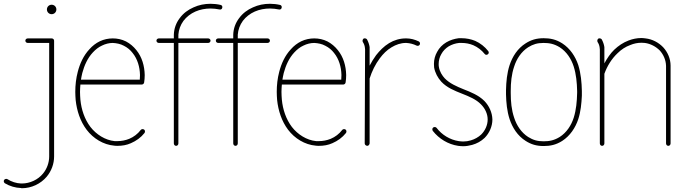

<svg xmlns="http://www.w3.org/2000/svg" viewBox="-60 -773 3609 1015"><path d="M51 197C26 196 1 188 -21 174C-27 171 -34 173 -38 178C-42 184 -40 192 -34 196C-9 211 21 220 51 221C52 222 54 222 56 222C106 222 155 199 187 161C212 131 226 93 226 54V-558C226 -565 220 -570 213 -570H87C80 -570 74 -565 74 -558C74 -551 80 -546 87 -546H200V54C200 87 188 120 167 145C141 177 98 197 56 197C54 197 53 197 51 197ZM213 -748C199 -748 188 -737 188 -723C188 -709 199 -698 213 -698C227 -698 238 -709 238 -723C238 -737 227 -748 213 -748Z M632 -16C660 -28 685 -46 704 -70C708 -76 707 -84 702 -88C696 -92 688 -91 684 -86C668 -65 647 -49 623 -39C603 -31 582 -27 561 -27C556 -27 551 -27 546 -27C496 -32 449 -62 418 -102C387 -143 370 -194 365 -246C364 -260 363 -273 363 -287C363 -300 364 -313 365 -326H689C696 -326 701 -331 702 -337C704 -350 705 -362 705 -375V-377C704 -424 691 -471 661 -508C646 -527 627 -543 606 -554C584 -565 560 -570 536 -570C513 -570 489 -565 468 -555C447 -545 428 -530 413 -513C381 -479 362 -436 351 -393C342 -359 338 -323 338 -287C338 -273 339 -258 340 -244C346 -188 364 -132 398 -87C433 -41 486 -8 544 -3C550 -2 556 -2 561 -2C586 -2 610 -6 632 -16ZM368 -352C370 -363 372 -375 375 -387C386 -428 403 -466 431 -496C445 -511 461 -524 479 -532C497 -541 517 -546 536 -546C556 -545 577 -541 595 -531C613 -522 629 -509 641 -493C667 -461 679 -419 680 -377V-375C680 -367 679 -359 679 -352Z M859 -590V-570H780C773 -570 767 -565 767 -558C767 -551 773 -546 780 -546H859V-15C859 -8 864 -2 871 -2C878 -2 883 -8 883 -15V-546H1040C1047 -546 1053 -551 1053 -558C1053 -565 1047 -570 1040 -570H883V-590C885 -616 894 -641 910 -663C926 -684 948 -701 973 -712C998 -723 1026 -728 1053 -728C1069 -728 1085 -726 1100 -723C1107 -721 1114 -725 1115 -732C1117 -739 1113 -746 1106 -747C1089 -751 1071 -753 1053 -753C1022 -753 991 -747 963 -734C935 -722 909 -703 890 -677C871 -652 860 -622 859 -590Z M1173 -590V-570H1094C1087 -570 1081 -565 1081 -558C1081 -551 1087 -546 1094 -546H1173V-15C1173 -8 1178 -2 1185 -2C1192 -2 1197 -8 1197 -15V-546H1354C1361 -546 1367 -551 1367 -558C1367 -565 1361 -570 1354 -570H1197V-590C1199 -616 1208 -641 1224 -663C1240 -684 1262 -701 1287 -712C1312 -723 1340 -728 1367 -728C1383 -728 1399 -726 1414 -723C1421 -721 1428 -725 1429 -732C1431 -739 1427 -746 1420 -747C1403 -751 1385 -753 1367 -753C1336 -753 1305 -747 1277 -734C1249 -722 1223 -703 1204 -677C1185 -652 1174 -622 1173 -590Z M1697 -16C1725 -28 1750 -46 1769 -70C1773 -76 1772 -84 1767 -88C1761 -92 1753 -91 1749 -86C1733 -65 1712 -49 1688 -39C1668 -31 1647 -27 1626 -27C1621 -27 1616 -27 1611 -27C1561 -32 1514 -62 1483 -102C1452 -143 1435 -194 1430 -246C1429 -260 1428 -273 1428 -287C1428 -300 1429 -313 1430 -326H1754C1761 -326 1766 -331 1767 -337C1769 -350 1770 -362 1770 -375V-377C1769 -424 1756 -471 1726 -508C1711 -527 1692 -543 1671 -554C1649 -565 1625 -570 1601 -570C1578 -570 1554 -565 1533 -555C1512 -545 1493 -530 1478 -513C1446 -479 1427 -436 1416 -393C1407 -359 1403 -323 1403 -287C1403 -273 1404 -258 1405 -244C1411 -188 1429 -132 1463 -87C1498 -41 1551 -8 1609 -3C1615 -2 1621 -2 1626 -2C1651 -2 1675 -6 1697 -16ZM1433 -352C1435 -363 1437 -375 1440 -387C1451 -428 1468 -466 1496 -496C1510 -511 1526 -524 1544 -532C1562 -541 1582 -546 1601 -546C1621 -545 1642 -541 1660 -531C1678 -522 1694 -509 1706 -493C1732 -461 1744 -419 1745 -377V-375C1745 -367 1744 -359 1744 -352Z M1928 -481C1915 -463 1904 -445 1894 -426V-512C1894 -516 1894 -520 1894 -524C1892 -538 1887 -552 1880 -565C1876 -570 1868 -572 1862 -569C1857 -565 1855 -557 1858 -551C1864 -542 1868 -532 1869 -521C1869 -518 1870 -515 1870 -512L1868 -15C1868 -8 1874 -3 1881 -2C1888 -2 1893 -8 1894 -15V-358C1906 -396 1924 -433 1948 -465C1965 -488 1986 -509 2010 -523C2033 -537 2059 -546 2085 -546H2088C2107 -545 2126 -540 2142 -532C2148 -529 2156 -531 2159 -537C2162 -543 2160 -551 2154 -554C2133 -564 2111 -570 2088 -570H2085C2054 -570 2023 -561 1997 -545C1969 -528 1947 -505 1928 -481Z M2442 -534C2465 -524 2486 -508 2502 -488C2506 -482 2514 -482 2519 -486C2525 -490 2525 -498 2521 -503C2503 -526 2479 -545 2452 -557C2430 -566 2405 -571 2381 -571C2376 -571 2370 -571 2365 -571C2342 -568 2319 -561 2299 -549C2279 -537 2262 -520 2251 -499C2240 -480 2234 -458 2234 -435C2234 -429 2235 -423 2235 -416C2240 -388 2254 -362 2273 -341C2303 -309 2344 -293 2382 -278C2420 -263 2457 -248 2483 -221C2504 -200 2518 -171 2518 -142V-141C2518 -112 2505 -83 2484 -62C2469 -48 2450 -37 2429 -31C2416 -27 2403 -25 2389 -25C2381 -25 2373 -26 2365 -27C2319 -34 2276 -60 2248 -97C2244 -102 2236 -103 2230 -99C2225 -95 2224 -87 2228 -81C2261 -39 2309 -10 2362 -2C2371 -1 2380 0 2389 0C2405 0 2421 -3 2436 -7C2461 -14 2483 -26 2502 -44C2527 -69 2543 -105 2543 -141V-142C2542 -178 2526 -213 2501 -239C2470 -270 2429 -286 2391 -301C2354 -316 2317 -332 2291 -359C2278 -373 2264 -394 2260 -420C2259 -425 2259 -430 2259 -435C2259 -453 2264 -472 2273 -487C2282 -504 2296 -518 2312 -528C2329 -538 2348 -544 2367 -546C2372 -546 2377 -546 2381 -546C2402 -546 2423 -542 2442 -534Z M2640 -286C2640 -288 2640 -290 2640 -292C2640 -336 2644 -380 2658 -421C2671 -462 2696 -500 2732 -523C2758 -539 2780 -546 2814 -546C2844 -546 2870 -541 2899 -523C2935 -500 2960 -462 2973 -421C2986 -380 2990 -336 2991 -292V-284C2991 -283 2991 -283 2991 -283C2991 -283 2991 -282 2991 -282C2990 -237 2986 -192 2973 -151C2960 -110 2935 -72 2899 -49C2870 -31 2844 -26 2814 -26C2780 -26 2758 -33 2732 -49C2696 -72 2671 -110 2658 -151C2644 -192 2640 -236 2640 -281C2640 -283 2640 -284 2640 -286ZM2997 -143C3010 -183 3014 -226 3016 -267C3016 -268 3016 -269 3016 -271C3016 -272 3016 -279 3016 -292C3015 -337 3011 -384 2997 -429C2982 -474 2954 -517 2912 -544C2879 -565 2848 -571 2814 -571C2776 -571 2747 -562 2719 -544C2676 -517 2649 -474 2634 -429C2620 -386 2616 -341 2615 -297C2615 -294 2615 -291 2615 -286C2615 -281 2615 -277 2615 -274C2616 -231 2620 -186 2634 -143C2649 -98 2676 -55 2719 -28C2747 -10 2776 -1 2814 -1C2848 -1 2879 -7 2912 -28C2954 -55 2982 -98 2997 -143Z M3111 -511V-15C3111 -8 3116 -2 3123 -2C3130 -2 3135 -8 3135 -15V-383C3150 -424 3173 -462 3205 -492C3224 -511 3247 -526 3272 -535C3291 -543 3311 -547 3331 -547C3337 -547 3343 -546 3349 -546C3379 -542 3407 -527 3428 -506C3446 -486 3460 -458 3461 -425V-15C3461 -8 3466 -2 3473 -2C3480 -2 3485 -8 3485 -15V-426C3485 -462 3470 -497 3446 -523C3421 -549 3388 -566 3353 -570C3345 -571 3338 -572 3331 -572C3307 -572 3284 -567 3263 -559C3234 -548 3209 -531 3187 -510C3167 -491 3149 -464 3135 -438V-512C3135 -517 3135 -522 3135 -524C3133 -538 3128 -552 3121 -565C3117 -570 3109 -572 3103 -569C3098 -565 3096 -557 3099 -551C3105 -542 3109 -532 3110 -521C3110 -519 3111 -515 3111 -511Z"/></svg>

Font: LS
Style: Light
Weight: 300
Designer: BSozoo
Foundry: BSozoo
Version: Version 001.000